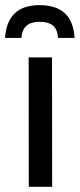

<svg xmlns="http://www.w3.org/2000/svg" viewBox="-25 -723 309 743"><path d="M127.9 -703.1Q191.4 -703.1 225.3 -672.4Q259.3 -641.6 263.7 -576.2H199.7Q197.3 -610.4 179.2 -624.5Q161.1 -638.7 127.9 -638.7Q96.2 -638.7 78.6 -624.3Q61 -609.9 57.6 -576.2H-5.4Q2.9 -703.1 127.9 -703.1ZM86.4 0 85.9 -501H176.3L176.8 0Z"/></svg>

Font: Muli
Style: Regular
Weight: 400
Designer: Vernon Adams
Foundry: newtypography
Version: Version 2; ttfautohint (v1.00rc1.6-4cba) -l 8 -r 50 -G 200 -